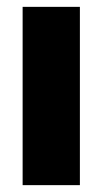

<svg xmlns="http://www.w3.org/2000/svg" viewBox="-20 -540 298 560"><path d="M46 0H213V-520H46Z"/></svg>

Font: Aspekta 800
Style: Regular
Weight: 800
Designer: Ivo Dolenc
Version: Version 2.000